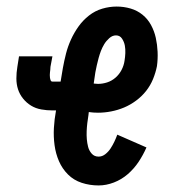

<svg xmlns="http://www.w3.org/2000/svg" viewBox="-20 -558 540 586"><path d="M281 8Q254 8 229.5 0Q205 -8 187.5 -25.5Q170 -43 160 -66Q150 -89 146.5 -115Q143 -141 144.5 -167.5Q146 -194 151 -221H140Q123 -221 106 -224Q89 -227 75 -235.5Q61 -244 50.5 -257Q40 -270 35 -285.5Q30 -301 30 -318.5Q30 -336 33 -354L38 -386H140L134 -354Q134 -350 133.5 -345.5Q133 -341 132.5 -337Q132 -333 132 -329Q132 -325 132.5 -321Q133 -317 134.5 -313Q136 -309 140 -309H165L172 -351Q176 -373 181.5 -394.5Q187 -416 196.5 -437Q206 -458 219.5 -477Q233 -496 251.5 -510.5Q270 -525 292 -531.5Q314 -538 336 -538Q358 -538 378.5 -532Q399 -526 415 -513Q431 -500 441 -481.5Q451 -463 455.5 -442.5Q460 -422 461 -400Q462 -378 459 -356Q455 -336 447 -316.5Q439 -297 426 -280.5Q413 -264 395.5 -251Q378 -238 359 -230Q340 -222 319.5 -218Q299 -214 279 -214Q272 -214 265 -214.5Q258 -215 251 -216L250 -207Q248 -195 246.5 -182.5Q245 -170 244.5 -157.5Q244 -145 245 -133Q246 -121 249 -109.5Q252 -98 260 -89Q268 -80 281 -80Q292 -80 301.5 -87.5Q311 -95 317.5 -105Q324 -115 329 -125.5Q334 -136 338 -147L427 -108Q417 -85 403 -64Q389 -43 370 -26.5Q351 -10 327.5 -1Q304 8 281 8ZM279 -302Q293 -302 307 -306.5Q321 -311 332.5 -321Q344 -331 351 -344.5Q358 -358 360 -372Q362 -384 362.5 -396Q363 -408 361 -419Q359 -430 352.5 -440Q346 -450 334 -450Q334 -450 334 -450Q334 -450 334 -450Q323 -450 313.5 -441.5Q304 -433 298 -423Q292 -413 288 -402.5Q284 -392 281 -381Q278 -370 275.5 -359Q273 -348 271 -337L266 -303Q269 -303 272 -302.5Q275 -302 279 -302Z"/></svg>

Font: Iosevka Slab Semibold
Style: Italic
Weight: 600
Italic angle: -9°
Monospace: yes
Designer: Belleve Invis
Foundry: Belleve Invis
Version: Version 11.1.1; ttfautohint (v1.8.3)